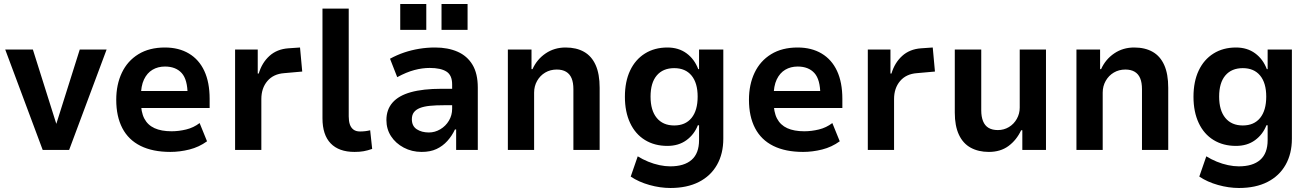

<svg xmlns="http://www.w3.org/2000/svg" viewBox="-20 -748 6542 958"><path d="M193 0 6 -501H144L261 -130L378 -501H512L325 0Z M830 10Q742 10 681.5 -20Q621 -50 590.5 -108.5Q560 -167 560 -250Q560 -326 588 -385Q616 -444 670.5 -477.5Q725 -511 803 -511Q872 -511 922.5 -481Q973 -451 999.5 -394Q1026 -337 1026 -255V-209H663V-294H930L916 -275Q916 -351 886.5 -383.5Q857 -416 803 -416Q768 -416 741 -400Q714 -384 698.5 -351.5Q683 -319 683 -267V-243Q683 -189 700 -156.5Q717 -124 751 -108.5Q785 -93 836 -93Q872 -93 909 -102Q946 -111 976 -134L1013 -43Q973 -14 925 -2Q877 10 830 10Z M1153 0V-501H1266V-381H1271Q1287 -435 1324.5 -469Q1362 -503 1419 -507L1477 -511L1488 -391L1398 -383Q1344 -379 1314 -343.5Q1284 -308 1284 -254V0Z M1749 10Q1671 10 1630 -32.5Q1589 -75 1589 -158V-705H1720V-167Q1720 -144 1725.5 -127.5Q1731 -111 1743.5 -101.5Q1756 -92 1776 -92Q1790 -92 1802.5 -93.5Q1815 -95 1827 -98L1837 -5Q1814 3 1794.5 6.5Q1775 10 1749 10Z M2084 10Q2035 10 1994.5 -11.5Q1954 -33 1931 -68.5Q1908 -104 1908 -149Q1908 -201 1938.5 -236Q1969 -271 2030 -288Q2091 -305 2183 -305H2254V-223H2197Q2155 -223 2125 -220Q2095 -217 2075 -209Q2055 -201 2045 -187.5Q2035 -174 2035 -153Q2035 -119 2059.5 -103Q2084 -87 2120 -87Q2150 -87 2177 -103Q2204 -119 2220 -146Q2236 -173 2236 -205V-327Q2236 -373 2207.5 -391Q2179 -409 2124 -409Q2087 -409 2047.5 -398.5Q2008 -388 1962 -363L1926 -455Q1961 -474 1996.5 -486Q2032 -498 2071 -504.5Q2110 -511 2151 -511Q2215 -511 2263 -490Q2311 -469 2337.5 -425Q2364 -381 2364 -311V0H2256V-102H2250Q2235 -70 2212 -44.5Q2189 -19 2158 -4.5Q2127 10 2084 10ZM2183 -599V-728H2313V-599ZM1977 -599V-728H2107V-599Z M2514 0V-501H2632V-403H2637Q2659 -452 2702.5 -481.5Q2746 -511 2802 -511Q2856 -511 2894 -489.5Q2932 -468 2952 -423.5Q2972 -379 2972 -310V0H2841V-303Q2841 -336 2832 -357.5Q2823 -379 2804.5 -390Q2786 -401 2758 -401Q2726 -401 2700.5 -386Q2675 -371 2660 -344.5Q2645 -318 2645 -286V0Z M3325 190Q3274 190 3220.5 175Q3167 160 3127 133L3162 32Q3186 47 3214 58.5Q3242 70 3270.5 76Q3299 82 3324 82Q3394 82 3431 49.5Q3468 17 3468 -49V-123H3462Q3444 -77 3405 -48.5Q3366 -20 3310 -20Q3246 -20 3198 -49.5Q3150 -79 3124 -134.5Q3098 -190 3098 -265Q3098 -341 3124 -396Q3150 -451 3198 -481Q3246 -511 3310 -511Q3366 -511 3405.5 -482Q3445 -453 3464 -403H3468V-501H3589V-56Q3589 19 3557.5 74.5Q3526 130 3467 160Q3408 190 3325 190ZM3344 -122Q3400 -122 3430.5 -159.5Q3461 -197 3461 -266Q3461 -334 3430.5 -371Q3400 -408 3344 -408Q3288 -408 3257 -371.5Q3226 -335 3226 -266Q3226 -197 3257 -159.5Q3288 -122 3344 -122Z M3987 10Q3899 10 3838.5 -20Q3778 -50 3747.5 -108.5Q3717 -167 3717 -250Q3717 -326 3745 -385Q3773 -444 3827.5 -477.5Q3882 -511 3960 -511Q4029 -511 4079.5 -481Q4130 -451 4156.5 -394Q4183 -337 4183 -255V-209H3820V-294H4087L4073 -275Q4073 -351 4043.5 -383.5Q4014 -416 3960 -416Q3925 -416 3898 -400Q3871 -384 3855.5 -351.5Q3840 -319 3840 -267V-243Q3840 -189 3857 -156.5Q3874 -124 3908 -108.5Q3942 -93 3993 -93Q4029 -93 4066 -102Q4103 -111 4133 -134L4170 -43Q4130 -14 4082 -2Q4034 10 3987 10Z M4310 0V-501H4423V-381H4428Q4444 -435 4481.5 -469Q4519 -503 4576 -507L4634 -511L4645 -391L4555 -383Q4501 -379 4471 -343.5Q4441 -308 4441 -254V0Z M4914 10Q4862 10 4823.5 -11Q4785 -32 4764.5 -76Q4744 -120 4744 -186V-501H4876V-197Q4876 -166 4885 -143.5Q4894 -121 4912.5 -110Q4931 -99 4959 -99Q4989 -99 5014 -114Q5039 -129 5053.5 -155Q5068 -181 5068 -211V-501H5199V0H5081V-98H5075Q5052 -49 5012 -19.5Q4972 10 4914 10Z M5351 0V-501H5469V-403H5474Q5496 -452 5539.5 -481.5Q5583 -511 5639 -511Q5693 -511 5731 -489.5Q5769 -468 5789 -423.5Q5809 -379 5809 -310V0H5678V-303Q5678 -336 5669 -357.5Q5660 -379 5641.5 -390Q5623 -401 5595 -401Q5563 -401 5537.5 -386Q5512 -371 5497 -344.5Q5482 -318 5482 -286V0Z M6162 190Q6111 190 6057.5 175Q6004 160 5964 133L5999 32Q6023 47 6051 58.5Q6079 70 6107.5 76Q6136 82 6161 82Q6231 82 6268 49.5Q6305 17 6305 -49V-123H6299Q6281 -77 6242 -48.5Q6203 -20 6147 -20Q6083 -20 6035 -49.5Q5987 -79 5961 -134.5Q5935 -190 5935 -265Q5935 -341 5961 -396Q5987 -451 6035 -481Q6083 -511 6147 -511Q6203 -511 6242.5 -482Q6282 -453 6301 -403H6305V-501H6426V-56Q6426 19 6394.5 74.5Q6363 130 6304 160Q6245 190 6162 190ZM6181 -122Q6237 -122 6267.5 -159.5Q6298 -197 6298 -266Q6298 -334 6267.5 -371Q6237 -408 6181 -408Q6125 -408 6094 -371.5Q6063 -335 6063 -266Q6063 -197 6094 -159.5Q6125 -122 6181 -122Z"/></svg>

Font: Nunito Sans 7pt SemiCondensed
Style: Bold
Weight: 700
Width: 4
Designer: Vernon Adams
Foundry: Vernon Adams
Version: Version 3.101;gftools[0.9.27]